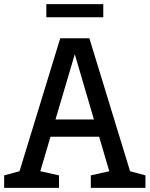

<svg xmlns="http://www.w3.org/2000/svg" viewBox="-28 -904 720 924"><path d="M262 -720H402L598 -80L672 -60V0H409V-60L498 -80L449 -246H215L166 -80L256 -60V0H-8V-60L66 -80ZM239 -329H424L332 -643ZM195 -884H469V-821H195Z"/></svg>

Font: Hermeneus One
Style: Regular
Weight: 400
Designer: Rodrigo Fuenzalida, Pablo Impallari
Foundry: Pablo Impallari, Rodrigo Fuenzalida
Version: Version 1.002; ttfautohint (v0.93) -l 8 -r 50 -G 200 -x 14 -